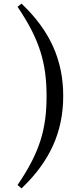

<svg xmlns="http://www.w3.org/2000/svg" viewBox="-20 -839 403 1072"><path d="M240 -303C240 -121 204 9 78 194L100 213C257 64 333 -101 333 -303C333 -506 257 -670 100 -819L78 -801C202 -618 240 -485 240 -303Z"/></svg>

Font: Noto Serif Oriya Medium
Style: Regular
Weight: 500
Designer: David Williams
Foundry: Google LLC, David Williams
Version: Version 1.051